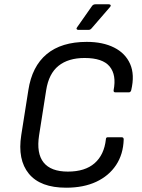

<svg xmlns="http://www.w3.org/2000/svg" viewBox="-20 -862 660 894"><path d="M288 12Q168 12 114.5 -53Q61 -118 79 -233L112 -442Q129 -553 197.5 -610Q266 -667 384 -667Q459 -667 511.5 -640.5Q564 -614 586 -564Q608 -514 591 -442Q588 -432 580 -432H517Q508 -432 509 -442Q523 -513 490.5 -552.5Q458 -592 374 -592Q298 -592 252.5 -555.5Q207 -519 195 -442L162 -232Q149 -148 183 -105.5Q217 -63 296 -63Q376 -63 420.5 -102Q465 -141 473 -213Q473 -223 482 -223H546Q556 -223 556 -213Q554 -144 520.5 -93.5Q487 -43 428 -15.5Q369 12 288 12ZM344 -723Q339 -723 337 -726.5Q335 -730 339 -735L407 -832Q413 -842 424 -842H487Q493 -842 495 -838Q497 -834 492 -829L409 -733Q405 -728 401.5 -725.5Q398 -723 393 -723Z"/></svg>

Font: Sofia Sans Hairline
Style: Italic
Weight: 1
Italic angle: -9°
Designer: Botio Nikoltchev, Ani Petrova
Foundry: lettersoup
Version: Version 4.102